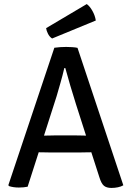

<svg xmlns="http://www.w3.org/2000/svg" viewBox="-20 -918 648 945"><path d="M231 -167.5Q225.5 -167.5 204.5 -168Q183.5 -168.5 170.5 -168.5L116 1Q106.5 3 95.2 4Q84 5 72.5 5Q46 5 24.5 -2L21 -6.5L247.5 -683Q259.5 -685 276.2 -686Q293 -687 305.5 -687Q317.5 -687 334.5 -686Q351.5 -685 361.5 -682.5L587 -6Q576 0.5 560.2 3.8Q544.5 7 528.5 7Q504.5 7 491.5 -3.8Q478.5 -14.5 469 -46L429.5 -168.5Q416.5 -168.5 394.8 -168Q373 -167.5 367.5 -167.5ZM258.5 -444 196.5 -250.5Q208.5 -250.5 226 -251Q243.5 -251.5 249 -251.5H352Q357 -251.5 373.8 -251.2Q390.5 -251 403.5 -250.5L354 -405Q340 -448.5 326 -496.5Q312 -544.5 301.5 -583H296.5Q289 -550 277.5 -509.8Q266 -469.5 258.5 -444ZM407 -898Q422 -887.5 435 -864.2Q448 -841 451.5 -817L236.5 -728.5Q224.5 -736 216.5 -751.2Q208.5 -766.5 207 -779.5Z"/></svg>

Font: Signika Negative SC
Style: Regular
Weight: 400
Designer: Anna Giedryś
Foundry: Anna Giedryś
Version: Version 2.000; ttfautohint (v1.8.3) -l 8 -r 50 -G 200 -x 9 -